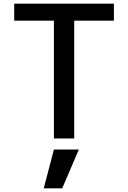

<svg xmlns="http://www.w3.org/2000/svg" viewBox="-20 -750 694 1040"><path d="M217 270 272 60H407L317 270ZM57 -730H597V-638H382V0H272V-638H57Z"/></svg>

Font: Mplus 1p Medium
Style: Regular
Weight: 500
Version: Version 1.061